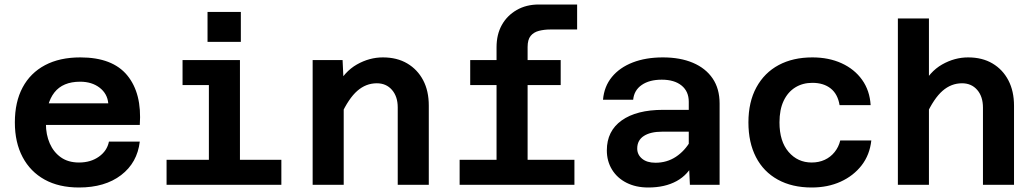

<svg xmlns="http://www.w3.org/2000/svg" viewBox="-20 -821 4590 853"><path d="M331 12Q242 12 178.5 -23Q115 -58 80.5 -123Q46 -188 46 -277Q46 -368 80.5 -432.5Q115 -497 180 -531.5Q245 -566 337 -566Q480 -566 545.5 -486Q611 -406 601 -266H156V-362H461Q457 -405 422.5 -431.5Q388 -458 336 -458Q259 -458 221.5 -410Q184 -362 184 -271Q184 -223 201 -184Q218 -145 250.5 -122Q283 -99 331 -99Q383 -99 419.5 -125Q456 -151 464 -192H601Q590 -98 518 -43Q446 12 331 12Z M908 0V-554H1046V0ZM720 0V-111H1230V0ZM791 -443V-554H977V-443ZM902 -635V-768H1050V-635Z M1747 0V-344Q1747 -392 1721.5 -421.5Q1696 -451 1654 -451Q1606 -451 1567.5 -417.5Q1529 -384 1494 -308L1474 -434Q1510 -503 1565.5 -534.5Q1621 -566 1681 -566Q1744 -566 1789.5 -539Q1835 -512 1860 -464.5Q1885 -417 1885 -352V0ZM1369 0V-554H1502L1507 -447V0Z M2186 0V-611Q2186 -668 2209.5 -710Q2233 -752 2275.5 -776.5Q2318 -801 2374 -801H2544V-690H2425Q2398 -690 2374.5 -684Q2351 -678 2337.5 -661.5Q2324 -645 2324 -612V0ZM2069 -443V-554H2471V-443ZM2022 0V-111H2532V0Z M3045 0 3040 -108V-369Q3040 -415 3008 -441Q2976 -467 2920 -467Q2865 -467 2831 -443.5Q2797 -420 2793 -378H2659Q2664 -437 2698.5 -479Q2733 -521 2791 -543.5Q2849 -566 2925 -566Q3002 -566 3058.5 -542Q3115 -518 3146 -472.5Q3177 -427 3177 -361V0ZM2860 12Q2805 12 2763.5 -9Q2722 -30 2699 -67.5Q2676 -105 2676 -153Q2676 -239 2742 -286Q2808 -333 2926 -333H3055V-236H2922Q2870 -236 2840.5 -217Q2811 -198 2811 -161Q2811 -134 2832.5 -116Q2854 -98 2892 -98Q2943 -98 2983 -124.5Q3023 -151 3049 -197L3064 -102Q3038 -45 2986 -16.5Q2934 12 2860 12Z M3586 12Q3499 12 3435.5 -23Q3372 -58 3338.5 -123Q3305 -188 3305 -277Q3305 -368 3340.5 -433Q3376 -498 3439.5 -532Q3503 -566 3589 -566Q3662 -566 3719 -540Q3776 -514 3810 -466.5Q3844 -419 3848 -354H3710Q3702 -403 3670.5 -428Q3639 -453 3589 -453Q3546 -453 3513 -432.5Q3480 -412 3461.5 -373Q3443 -334 3443 -277Q3443 -193 3483.5 -146Q3524 -99 3586 -99Q3618 -99 3644 -111Q3670 -123 3688 -145.5Q3706 -168 3713 -197H3851Q3844 -133 3808 -86.5Q3772 -40 3715 -14Q3658 12 3586 12Z M4347 0V-343Q4347 -392 4321.5 -421.5Q4296 -451 4254 -451Q4206 -451 4167.5 -417.5Q4129 -384 4094 -308L4074 -433Q4110 -503 4165.5 -534.5Q4221 -566 4281 -566Q4344 -566 4389.5 -539Q4435 -512 4460 -464Q4485 -416 4485 -351V0ZM3969 0V-739H4107V0Z"/></svg>

Font: Azeret Mono Thin SemiBold
Style: Regular
Weight: 600
Version: Version 1.002